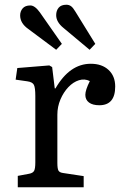

<svg xmlns="http://www.w3.org/2000/svg" viewBox="-20 -790 513 810"><path d="M55 0V-48L103 -57Q119 -60 124 -69.5Q129 -79 129 -105V-385Q129 -420 123 -432Q117 -444 95 -447L46 -454L53 -503L188 -514L200 -507L211 -417H214Q274 -521 363 -521Q410 -521 438 -495Q466 -469 466 -425Q466 -346 399 -346Q371 -346 355.5 -357.5Q340 -369 340 -390Q340 -410 359 -448Q337 -459 313 -451.5Q289 -444 268.5 -422.5Q248 -401 235 -370.5Q222 -340 222 -306V-103Q222 -79 226.5 -70.5Q231 -62 247 -60L333 -47V0ZM358 -580 248 -672Q217 -697 217 -726Q217 -745 227.5 -757.5Q238 -770 260 -770Q271 -770 279.5 -764Q288 -758 298 -741L382 -605ZM217 -580 99 -668Q65 -692 65 -725Q65 -742 75.5 -754.5Q86 -767 108 -767Q127 -767 148 -738L241 -605Z"/></svg>

Font: Text Regular
Style: Regular
Weight: 400
Designer: Latin by Veronika Burian and Jose Scaglione. Greek by Irene Vlachou. Cyrillic by Vera Evstafieva.
Foundry: TypeTogether
Version: Version 3.002